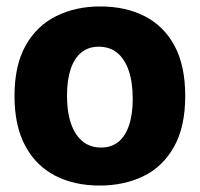

<svg xmlns="http://www.w3.org/2000/svg" viewBox="-20 -562 620 596"><path d="M289 14Q211 14 151.5 -16.5Q92 -47 58.5 -109Q25 -171 25 -264Q25 -359 59.5 -420.5Q94 -482 154.5 -512Q215 -542 291 -542Q370 -542 429.5 -511.5Q489 -481 522 -419.5Q555 -358 555 -264Q555 -168 520 -106Q485 -44 425 -15Q365 14 289 14ZM293 -104Q326 -104 347.5 -121.5Q369 -139 380.5 -173Q392 -207 392 -255Q392 -307 379.5 -343Q367 -379 344 -398Q321 -417 286 -417Q255 -417 233 -399.5Q211 -382 199.5 -348Q188 -314 188 -266Q188 -188 216 -146Q244 -104 293 -104Z"/></svg>

Font: Bricolage Grotesque 72pt ExtraBold
Style: Regular
Weight: 800
Designer: Mathieu Triay
Foundry: Atelier Triay
Version: Version 1.001;gftools[0.9.33.dev8+g029e19f]